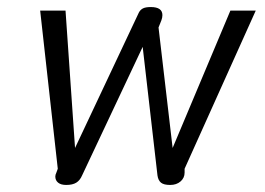

<svg xmlns="http://www.w3.org/2000/svg" viewBox="-20 -515 752 545"><path d="M137 -14Q137 -19 140 -25L144 -36L94 -485H166L193 -95L374 -479Q378 -487 385.5 -491Q393 -495 408 -495Q441 -495 441 -472Q441 -465 438 -457L430 -437L470 -95L634 -485H706L504 -36V-25Q504 -10 492.5 0Q481 10 463 10Q445 10 437 3.5Q429 -3 427 -17L385 -382L213 -17Q207 -3 196.5 3.5Q186 10 168 10Q153 10 145 3.5Q137 -3 137 -14Z"/></svg>

Font: Niramit Light
Style: Italic
Weight: 300
Italic angle: -10°
Designer: Katatrad Aksorn Co.,Ltd.
Foundry: Cadson Demak Co.,Ltd.
Version: Version 1.000; ttfautohint (v1.6)